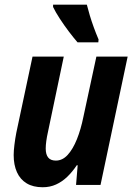

<svg xmlns="http://www.w3.org/2000/svg" viewBox="-20 -786 568 816"><path d="M161.6 9.8Q120.6 9.8 93.3 -6.8Q65.9 -23.4 52 -54.2Q38.1 -85 38.1 -127Q38.1 -145 41.3 -170.7Q44.4 -196.3 49.3 -221.7L118.2 -545.4H251L183.6 -224.1Q179.2 -204.6 176.8 -186.8Q174.3 -168.9 174.3 -154.8Q174.3 -129.4 184.8 -116.5Q195.3 -103.5 217.3 -103.5Q245.6 -103.5 267.8 -127.9Q290 -152.3 306.9 -194.3Q323.7 -236.3 334.5 -289.6L389.6 -545.4H522.5L407.2 0H303.2L310.1 -83.5H306.2Q287.6 -55.7 265.9 -34.7Q244.1 -13.7 218.3 -2Q192.4 9.8 161.6 9.8ZM309.6 -606Q293.5 -624.5 272.9 -651.6Q252.4 -678.7 234.1 -706.8Q215.8 -734.9 205.6 -756.3V-766.1H349.1Q354.5 -744.1 361.8 -720Q369.1 -695.8 378.4 -670.2Q387.7 -644.5 398.9 -618.2L397.9 -606Z"/></svg>

Font: Open Sans SemiCondensed
Style: Bold Italic
Weight: 700
Width: 4
Italic angle: -12°
Designer: Monotype Design Team
Foundry: Monotype Imaging Inc.
Version: Version 3.003